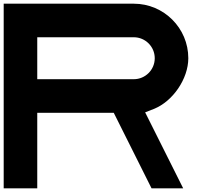

<svg xmlns="http://www.w3.org/2000/svg" viewBox="-20 -820 1140 1040"><path d="M704.6 -800H0V200H181.8V-209H596.2L800.8 200H972.2L766.2 -211.4L812.5 -229.6C916 -270.2 1000 -393.4 1000 -504.6C1000 -667.7 867.7 -800 704.6 -800ZM704.6 -391H181.8V-618.2H704.6C767.3 -618.2 818.2 -567.3 818.2 -504.6C818.2 -441.9 767.3 -391 704.6 -391Z"/></svg>

Font: Kubos
Style: Light
Weight: 300
Version: Version 001.000